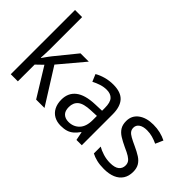

<svg xmlns="http://www.w3.org/2000/svg" viewBox="-92 -1178 1606 1606"><g transform="rotate(45 710.5 -375.0)"><path d="M162 -370Q162 -350 160.5 -324Q159 -298 158 -276H162Q168 -285 177.5 -298.5Q187 -312 197 -325.5Q207 -339 215 -349L367 -536H465L279 -315L477 0H378L221 -255L162 -198V0H78V-760H162Z M746 -546Q835 -546 876.5 -501Q918 -456 918 -364V0H855L840 -75H837Q817 -47 795 -27.5Q773 -8 744.5 1Q716 10 678 10Q632 10 598 -9Q564 -28 545.5 -64Q527 -100 527 -149Q527 -229 583.5 -273Q640 -317 754 -321L834 -324V-357Q834 -422 809.5 -449Q785 -476 738 -476Q703 -476 669.5 -465Q636 -454 605 -438L578 -502Q612 -522 655.5 -534Q699 -546 746 -546ZM766 -260Q683 -257 649 -229Q615 -201 615 -149Q615 -103 638.5 -81Q662 -59 701 -59Q759 -59 796.5 -98Q834 -137 834 -213V-263Z M1380 -147Q1380 -96 1357 -61Q1334 -26 1291.5 -8Q1249 10 1189 10Q1140 10 1103 1Q1066 -8 1038 -23V-104Q1066 -87 1106.5 -74.5Q1147 -62 1189 -62Q1245 -62 1271 -83Q1297 -104 1297 -140Q1297 -161 1287 -177Q1277 -193 1252.5 -208.5Q1228 -224 1184 -243Q1139 -264 1106 -284.5Q1073 -305 1055 -333.5Q1037 -362 1037 -405Q1037 -471 1087.5 -508.5Q1138 -546 1220 -546Q1264 -546 1301.5 -537Q1339 -528 1373 -511L1343 -443Q1314 -457 1282 -466Q1250 -475 1216 -475Q1170 -475 1144.5 -457Q1119 -439 1119 -409Q1119 -387 1130.5 -371.5Q1142 -356 1168 -341.5Q1194 -327 1238 -307Q1282 -287 1314 -266.5Q1346 -246 1363 -217.5Q1380 -189 1380 -147Z"/></g></svg>

Font: Noto Sans Khmer SemiCondensed
Style: Regular
Weight: 400
Width: 4
Designer: Danh Hong and the Monotype Design Team
Foundry: Monotype Imaging Inc.
Version: Version 2.004